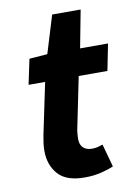

<svg xmlns="http://www.w3.org/2000/svg" viewBox="-77 -699 540 761"><g transform="rotate(-10 192.5 -318.0)"><path d="M202.1 11.1Q128.4 11.1 95.5 -26.2Q62.6 -63.5 62.6 -120.5Q62.6 -136.2 64.7 -151.6Q66.8 -167 69.8 -182.6L113 -389.2H46.4L67.8 -490.5L140.6 -496L186.9 -647.4H301.5L272.6 -496H385L363.7 -389.2H248.2L204.9 -177.4Q203.9 -168.4 203.2 -160.7Q202.4 -153 202.4 -144.1Q202.4 -120.4 215.2 -108.3Q227.9 -96.2 250.4 -96.2Q262.7 -96.2 273.6 -98.9Q284.5 -101.6 293.9 -105L319.3 -12.9Q299.6 -3.9 269 3.6Q238.4 11.1 202.1 11.1Z"/></g></svg>

Font: Source Sans 3 VF
Style: Italic
Weight: 200
Italic angle: -11°
Designer: Paul D. Hunt
Foundry: Adobe Systems Incorporated
Version: Version 3.042;hotconv 1.0.118;makeotfexe 2.5.65603